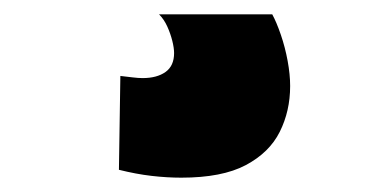

<svg xmlns="http://www.w3.org/2000/svg" viewBox="-20 -28 518 268"><path d="M148 78Q157 79 165 80Q173 81 179 81Q199 81 211 72.5Q223 64 223 46Q223 39 220.5 29Q218 19 213.5 9Q209 -1 202 -8H360Q366 3 372 20.5Q378 38 381.5 57Q385 76 385 92Q385 127 370.5 156Q356 185 323 202.5Q290 220 233 220Q213 220 191.5 217.5Q170 215 146 209Z"/></svg>

Font: Georama ExtraCondensed Thin Black
Style: Regular
Weight: 900
Version: Version 1.001